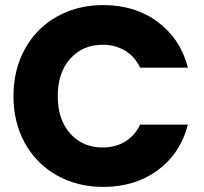

<svg xmlns="http://www.w3.org/2000/svg" viewBox="-20 -730 802 755"><path d="M386 -710Q511 -710 600 -644Q689 -578 719 -464H531Q510 -508 471.5 -531Q433 -554 384 -554Q305 -554 256 -499Q207 -444 207 -352Q207 -260 256 -205Q305 -150 384 -150Q433 -150 471.5 -173Q510 -196 531 -240H719Q689 -126 600 -60.5Q511 5 386 5Q284 5 203.5 -40.5Q123 -86 78 -167Q33 -248 33 -352Q33 -456 78 -537.5Q123 -619 203.5 -664.5Q284 -710 386 -710Z"/></svg>

Font: Poppins A&M
Style: Bold-A&M
Weight: 700
Designer: Ninad Kale (Devanagari), Jonny Pinhorn (Latin)
Foundry: Indian Type Foundry
Version: 4.004